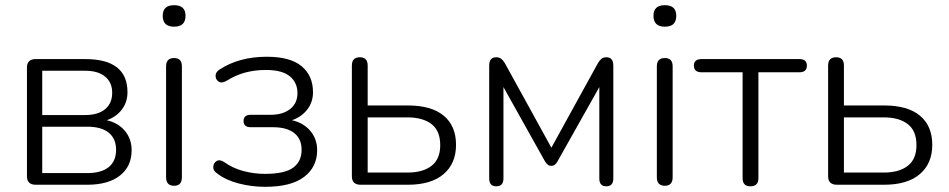

<svg xmlns="http://www.w3.org/2000/svg" viewBox="-20 -713 3662 741"><path d="M118 0Q84 0 84 -33V-452Q84 -485 118 -485H309Q472 -485 472 -357Q472 -319 450.5 -290.5Q429 -262 392 -249Q436 -239 462 -208Q488 -177 488 -133Q488 -71 443 -35.5Q398 0 317 0ZM143 -269H309Q358 -269 385.5 -291.5Q413 -314 413 -355Q413 -395 385.5 -417.5Q358 -440 309 -440H143ZM143 -45H317Q371 -45 399.5 -68Q428 -91 428 -135Q428 -178 399.5 -201Q371 -224 317 -224H143Z M652 -610Q608 -610 608 -652Q608 -693 652 -693Q696 -693 696 -652Q696 -610 652 -610ZM652 4Q621 4 621 -29V-457Q621 -489 652 -489Q682 -489 682 -457V-29Q682 4 652 4Z M1003 8Q951 8 901 -5Q851 -18 819 -43Q802 -54 803 -69Q804 -84 816 -91.5Q828 -99 846 -87Q878 -64 919 -53Q960 -42 1002 -42Q1079 -42 1111.5 -66Q1144 -90 1144 -135Q1144 -177 1115.5 -199.5Q1087 -222 1034 -222H948Q920 -222 920 -246Q920 -270 948 -270H1025Q1071 -270 1099.5 -292Q1128 -314 1128 -354Q1128 -394 1098.5 -418.5Q1069 -443 1006 -443Q920 -443 856 -402Q836 -390 824 -398Q812 -406 812 -420.5Q812 -435 828 -445Q903 -494 1010 -494Q1100 -494 1144 -457.5Q1188 -421 1188 -357Q1188 -319 1166 -290.5Q1144 -262 1107 -249Q1151 -239 1177.5 -208Q1204 -177 1204 -133Q1204 -69 1154 -30.5Q1104 8 1003 8Z M1372 0Q1338 0 1338 -33V-460Q1338 -492 1369 -492Q1399 -492 1399 -460V-306H1554Q1645 -306 1692.5 -266.5Q1740 -227 1740 -154Q1740 -82 1692 -41Q1644 0 1554 0ZM1399 -47H1552Q1612 -47 1645.5 -73Q1679 -99 1679 -153Q1679 -208 1645.5 -234Q1612 -260 1552 -260H1399Z M1895 6Q1868 6 1868 -24V-460Q1868 -492 1895 -492Q1907 -492 1914.5 -486Q1922 -480 1928 -470L2108 -143L2288 -470Q2294 -480 2301 -486Q2308 -492 2320 -492Q2347 -492 2347 -460V-24Q2347 6 2320 6Q2293 6 2293 -24V-377L2131 -89Q2127 -82 2121.5 -77.5Q2116 -73 2108 -73Q2099 -73 2094 -77.5Q2089 -82 2084 -89L1923 -377V-24Q1923 6 1895 6Z M2546 -610Q2502 -610 2502 -652Q2502 -693 2546 -693Q2590 -693 2590 -652Q2590 -610 2546 -610ZM2546 4Q2515 4 2515 -29V-457Q2515 -489 2546 -489Q2576 -489 2576 -457V-29Q2576 4 2546 4Z M2876 6Q2846 6 2846 -25V-434H2688Q2658 -434 2658 -460Q2658 -485 2688 -485H3065Q3094 -485 3094 -460Q3094 -434 3065 -434H2907V-25Q2907 6 2876 6Z M3210 0Q3176 0 3176 -33V-460Q3176 -492 3207 -492Q3237 -492 3237 -460V-306H3392Q3483 -306 3530.5 -266.5Q3578 -227 3578 -154Q3578 -82 3530 -41Q3482 0 3392 0ZM3237 -47H3390Q3450 -47 3483.5 -73Q3517 -99 3517 -153Q3517 -208 3483.5 -234Q3450 -260 3390 -260H3237Z"/></svg>

Font: Nunito Light
Style: Regular
Weight: 300
Designer: Vernon Adams
Foundry: Vernon Adams
Version: Version 3.601; ttfautohint (v1.8.2.53-6de2)